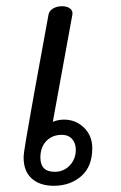

<svg xmlns="http://www.w3.org/2000/svg" viewBox="-20 -596 389 618"><path d="M277 -119Q277 -60 241.5 -29Q206 2 153 2Q108 2 82 -21.5Q56 -45 56 -89Q56 -102 64 -148Q72 -194 80.5 -242.5Q89 -291 94 -318L136 -548Q138 -561 150.5 -568.5Q163 -576 180 -576Q195 -576 205 -569Q215 -562 213 -549L150 -204Q168 -211 186 -211Q224 -211 250.5 -185Q277 -159 277 -119ZM224 -114Q224 -135 212 -148.5Q200 -162 179 -162Q148 -162 129 -142Q110 -122 110 -89Q110 -43 156 -43Q185 -43 204.5 -63.5Q224 -84 224 -114Z"/></svg>

Font: Mali
Style: Italic
Weight: 400
Italic angle: -10°
Version: Version 1.000; ttfautohint (v1.6)